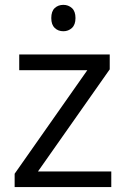

<svg xmlns="http://www.w3.org/2000/svg" viewBox="-20 -755 509 775"><path d="M429.2 0H39.1V-53.7L332.5 -471.7H57.6V-535.2H422.9V-475.1L133.3 -63H429.2ZM235.8 -735.4Q255.9 -735.4 270.3 -722.4Q284.7 -709.5 284.7 -682.1Q284.7 -655.3 270.3 -642.1Q255.9 -628.9 235.8 -628.9Q214.8 -628.9 200.9 -642.1Q187 -655.3 187 -682.1Q187 -709.5 200.9 -722.4Q214.8 -735.4 235.8 -735.4Z"/></svg>

Font: Wonky
Style: Regular
Weight: 400
Designer: Monotype Design Team
Foundry: Monotype Imaging Inc.
Version: Version 3.000